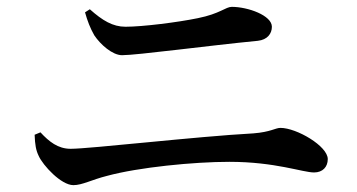

<svg xmlns="http://www.w3.org/2000/svg" viewBox="-20 -639 1040 560"><path d="M732 -520C760 -523 773 -541 773 -561C773 -594 703 -619 656 -619C638 -619 622 -599 557 -586C499 -574 396 -561 346 -561C309 -561 279 -579 242 -612L228 -603C235 -578 243 -557 255 -536C273 -509 308 -478 336 -478C379 -478 588 -506 732 -520ZM81 -246C82 -217 85 -200 93 -184C105 -157 158 -99 194 -99C220 -99 248 -115 292 -126C384 -151 545 -167 649 -167C783 -167 863 -136 896 -136C921 -136 936 -152 936 -175C936 -213 845 -266 798 -266C783 -266 770 -254 719 -250C554 -241 242 -205 186 -205C149 -205 123 -226 98 -253Z"/></svg>

Font: Noto Serif JP SemiBold
Style: Regular
Weight: 600
Designer: Ryoko NISHIZUKA 西塚涼子 (kana & ideographs); Frank Grießhammer (Latin, Greek & Cyrillic); Wenlong ZHANG 张文龙 (bopomofo); San
Foundry: Adobe
Version: Version 2.001;hotconv 1.1.0;makeotfexe 2.6.0